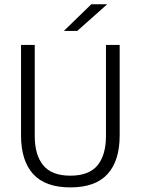

<svg xmlns="http://www.w3.org/2000/svg" viewBox="-20 -844 642 876"><path d="M301 11Q186.5 11 131.2 -50Q76 -111 76 -225.5V-639H138.5V-224Q138.5 -136.5 177.5 -89.5Q216.5 -42.5 301 -42.5Q386 -42.5 424.8 -89.5Q463.5 -136.5 463.5 -224V-639H526V-225.5Q526 -111 470.8 -50Q415.5 11 301 11ZM396.5 -824.5H468V-823.5L332.5 -703H272.5V-704Z"/></svg>

Font: Anek Tamil Light
Style: Regular
Weight: 300
Designer: Aadarsh Rajan (Tamil), Yesha Goshar (Latin)
Foundry: Ek Type
Version: Version 1.003